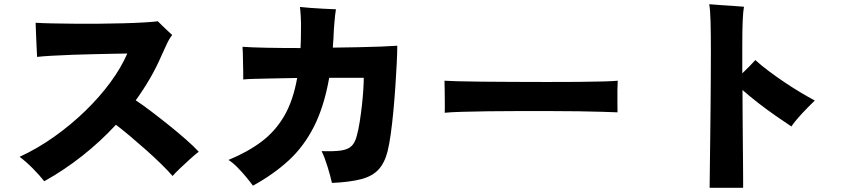

<svg xmlns="http://www.w3.org/2000/svg" viewBox="-20 -835 4040 911"><path d="M190 25Q168 -3 136.5 -35Q105 -67 73 -91Q158 -130 237.5 -186.5Q317 -243 385 -309Q453 -375 504 -444.5Q555 -514 584 -581Q563 -581 521.5 -580Q480 -579 428 -578Q376 -577 323 -575Q270 -573 225.5 -570.5Q181 -568 156 -565Q155 -585 153.5 -614.5Q152 -644 151 -674.5Q150 -705 149 -727Q179 -725 227 -724Q275 -723 332.5 -722.5Q390 -722 450 -722.5Q510 -723 565 -724.5Q620 -726 663 -728.5Q706 -731 729 -734Q737 -726 750 -713Q763 -700 776.5 -688Q790 -676 797 -669Q782 -650 770 -623Q758 -596 747 -573Q723 -517 692 -463.5Q661 -410 624 -359Q656 -338 697.5 -306.5Q739 -275 782 -240.5Q825 -206 862.5 -173Q900 -140 923 -115Q908 -104 882.5 -81Q857 -58 833.5 -35.5Q810 -13 799 0Q779 -23 745.5 -56Q712 -89 672.5 -124Q633 -159 595.5 -190.5Q558 -222 530 -243Q457 -164 371 -96Q285 -28 190 25Z M1180 46Q1168 29 1148.5 5.5Q1129 -18 1107 -40.5Q1085 -63 1064 -76Q1156 -114 1221.5 -163.5Q1287 -213 1329 -285.5Q1371 -358 1390 -465Q1334 -464 1282 -463Q1230 -462 1191 -461Q1152 -460 1134 -458Q1134 -471 1134 -494.5Q1134 -518 1133 -544Q1132 -570 1132 -591Q1131 -597 1131 -602.5Q1131 -608 1131 -613Q1169 -610 1243 -608.5Q1317 -607 1406 -607Q1407 -626 1407.5 -646Q1408 -666 1408 -686Q1409 -724 1407 -757.5Q1405 -791 1403 -802Q1422 -800 1453 -797.5Q1484 -795 1516.5 -793.5Q1549 -792 1574 -791Q1572 -781 1570 -762.5Q1568 -744 1566.5 -725Q1565 -706 1564 -692Q1563 -670 1562 -649.5Q1561 -629 1559 -609Q1623 -610 1681.5 -611Q1740 -612 1788 -614Q1836 -616 1865 -618Q1865 -586 1862.5 -535.5Q1860 -485 1856 -426Q1852 -367 1846.5 -308Q1841 -249 1834 -199Q1827 -149 1819 -117Q1805 -62 1776 -30.5Q1747 1 1694 15Q1641 29 1555 33Q1548 1 1534.5 -43Q1521 -87 1506 -118Q1566 -116 1599 -121Q1632 -126 1648.5 -142.5Q1665 -159 1673 -191Q1681 -220 1687 -258.5Q1693 -297 1697.5 -337.5Q1702 -378 1704 -412Q1706 -446 1706 -466H1542Q1518 -330 1470 -235Q1422 -140 1349.5 -73.5Q1277 -7 1180 46Z M2090 -300Q2091 -318 2090.5 -347Q2090 -376 2090 -405Q2090 -434 2089 -452Q2103 -451 2150 -449.5Q2197 -448 2265 -447.5Q2333 -447 2412.5 -446.5Q2492 -446 2572 -446Q2652 -446 2722.5 -446.5Q2793 -447 2843 -448.5Q2893 -450 2911 -452Q2910 -436 2909.5 -406.5Q2909 -377 2909.5 -348Q2910 -319 2910 -302Q2887 -303 2839 -304.5Q2791 -306 2726 -307Q2661 -308 2587 -308Q2513 -308 2438 -308Q2363 -308 2294.5 -307Q2226 -306 2173 -304.5Q2120 -303 2090 -300Z M3347 56Q3347 49 3347.5 15.5Q3348 -18 3348.5 -71Q3349 -124 3350 -189.5Q3351 -255 3351.5 -325.5Q3352 -396 3352.5 -465Q3353 -534 3353 -593Q3353 -671 3351.5 -730.5Q3350 -790 3345 -815Q3367 -813 3397.5 -811Q3428 -809 3458.5 -807Q3489 -805 3510 -803Q3502 -763 3502 -623V-487Q3520 -504 3535.5 -520Q3551 -536 3564 -550Q3590 -526 3626 -499Q3662 -472 3702 -445Q3742 -418 3780 -395.5Q3818 -373 3846 -358Q3814 -327 3784.5 -295.5Q3755 -264 3735 -235Q3703 -256 3662 -284.5Q3621 -313 3579.5 -345Q3538 -377 3503 -408Q3503 -351 3503.5 -289.5Q3504 -228 3504.5 -170Q3505 -112 3505.5 -64Q3506 -16 3506 16Q3506 48 3506 56Z"/></svg>

Font: Zen Kaku Gothic Antique Black
Style: Regular
Weight: 900
Designer: Yoshimichi Ohira
Foundry: Positype
Version: Version 1.001